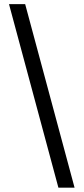

<svg xmlns="http://www.w3.org/2000/svg" viewBox="-20 -781 397 911"><path d="M257.1 109.4H333.8L99.4 -761.4H22.7Z"/></svg>

Font: Margiela Sans
Style: Regular
Weight: 400
Designer: Stefan Endress, Andreas Faust
Version: Version 1.100;FEAKit 1.0